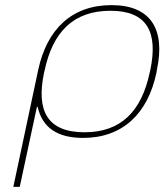

<svg xmlns="http://www.w3.org/2000/svg" viewBox="-20 -529 641 749"><path d="M590 -244 592 -256C626 -415 568 -509 415 -509C260 -509 163 -415 129 -256L32 200H57L124 -112H127C145 -31 204 9 304 9C458 9 556 -85 590 -244ZM152 -246 154 -254C186 -405 267 -487 411 -487C553 -487 598 -405 566 -254L564 -246C532 -95 452 -13 310 -13C166 -13 120 -95 152 -246Z"/></svg>

Font: LT Wave Mono Thin
Style: Italic
Weight: 100
Designer: Daniel Lyons
Version: Version 2.5 (Glyphs App)